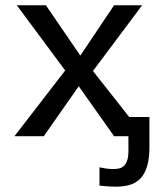

<svg xmlns="http://www.w3.org/2000/svg" viewBox="-20 -510 590 719"><path d="M463.9 -71.8H539.6V40Q539.6 84 530.8 112.8Q522 141.6 505.9 158.4Q489.7 175.3 466.8 182.1Q443.8 189 416 189Q397.5 189 380.6 187.7Q363.8 186.5 352.5 185.1V116.7Q363.3 119.1 377.2 121.1Q391.1 123 403.8 123Q414.6 123 424.8 121.1Q435.1 119.1 443.1 112.1Q451.2 105 456.1 91.3Q460.9 77.6 460.9 54.2V0H407.2L274.9 -187L144 0H34.2L224.1 -246.1L43 -490.2H151.9L280.8 -301.8L407.2 -490.2H512.2L328.1 -244.1Z"/></svg>

Font: Code New Roman
Style: Regular
Weight: 400
Monospace: yes
Designer: Sam Radian
Foundry: Code New Roman
Version: Version 2.00 November 29, 2014